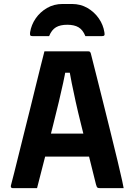

<svg xmlns="http://www.w3.org/2000/svg" viewBox="-20 -965 690 985"><path d="M148.7 -279.6H363.9Q379.5 -279.6 394.8 -279.6Q410.1 -279.6 424.7 -279.6L459.6 -288.7L474.1 -224.6L487.6 -161.7H158Q155 -161.7 152.5 -163.2Q150 -164.7 148.5 -167.2Q147 -169.7 147 -172.7ZM170.1 0Q138.8 0 107.1 0Q75.4 0 43.9 0Q41.7 0 39.7 -1.1Q37.6 -2.3 36.2 -5.3Q34.9 -8.3 35.9 -13.1Q42.6 -38.4 53.3 -80.6Q64 -122.9 77.1 -176.3Q90.3 -229.7 105.2 -289.4Q120.2 -349.2 135.1 -408.9Q150 -468.7 163.6 -524.7Q177.2 -580.6 188.7 -625.9Q200.3 -671.1 207.9 -701.5Q264.9 -701.5 325.7 -701.5Q386.4 -701.5 434 -701.5Q438 -701.5 440.1 -700Q442.2 -698.5 443.6 -696.4Q445 -694.3 446 -690.5Q460.1 -633.5 476.3 -570.6Q492.4 -507.7 509.5 -438.4Q526.5 -369.2 545.3 -294.3Q564 -219.4 583.2 -139.4Q590.7 -105.6 599.1 -71Q607.6 -36.3 614.3 0Q586.2 0 553 0Q519.8 0 490.9 0Q485.2 0 481.8 -1.5Q478.4 -3 476.5 -7Q474.6 -11 472.4 -18.9Q449.6 -109.8 430.7 -186.6Q411.7 -263.3 395.8 -327.1Q379.8 -390.8 368.2 -443.5Q356.6 -496.1 348 -538.9Q339.3 -581.7 333.6 -615.9L373.5 -592H279.8L318.9 -615.8Q313 -581.6 303.9 -539.4Q294.7 -497.2 282.2 -444.2Q269.6 -391.2 253 -325.6Q236.4 -260.1 216.1 -179.3Q195.7 -98.6 170.1 0ZM231.9 -779.6Q211.1 -779.6 189.9 -779.6Q168.7 -779.6 147.9 -779.6Q137.9 -779.6 135.4 -783.5Q132.9 -787.4 134.4 -799.2Q140.4 -837.5 163 -870.4Q185.7 -903.3 221.2 -924Q256.8 -944.6 300.9 -944.6H349.1Q393.3 -944.6 428.8 -924Q464.3 -903.3 487 -870.4Q509.8 -837.5 515.6 -799.2Q517.9 -787.4 515 -783.5Q512.1 -779.6 502.1 -779.6Q481.3 -779.6 460.1 -779.6Q438.9 -779.6 418.1 -779.6Q405 -812 382.9 -825Q360.9 -838 325 -838Q289.1 -838 267.1 -825Q245 -812 231.9 -779.6Z"/></svg>

Font: Recursive Sans Linear Light
Style: Regular
Weight: 300
Version: Version 1.085